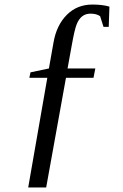

<svg xmlns="http://www.w3.org/2000/svg" viewBox="-20 -685 540 844"><path d="M104 139 188 -343H109L114 -367L195 -384L215 -497Q228 -574 274 -620Q319 -665 386 -665Q430 -665 461 -656L458 -567H435L420 -614Q404 -625 378 -625Q356 -625 341 -613Q326 -601 317 -578Q308 -556 296 -489L277 -384H399L391 -343H270L183 139Z"/></svg>

Font: Libra Serif Modern
Style: Italic
Weight: 400
Italic angle: -12°
Designer: Stefan Peev, Context Ltd
Foundry: Stefan Peev, Context Ltd
Version: Version 1.000